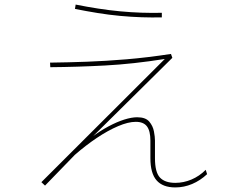

<svg xmlns="http://www.w3.org/2000/svg" viewBox="-20 -795 1040 840"><path d="M177 17 161 2 701 -537Q562 -515 440.5 -508.5Q319 -502 200 -501L199 -521Q279 -522 361 -525Q443 -528 533 -535.5Q623 -543 728 -559L734 -542L377 -189L368 -180ZM747 25Q692 25 665 -6Q638 -37 638 -103V-180Q638 -222 623 -242Q608 -262 574 -262Q541 -262 496.5 -243Q452 -224 403.5 -191.5Q355 -159 308 -118L303 -124Q339 -163 378 -192.5Q417 -222 454.5 -242Q492 -262 524 -272Q556 -282 580 -282Q617 -282 633 -263Q649 -244 653.5 -220Q658 -196 658 -180V-103Q658 -41 680 -18Q702 5 747 5Q783 5 817.5 -9.5Q852 -24 880 -52L886 -33Q856 -5 820.5 10Q785 25 747 25ZM688 -719Q645 -718 599.5 -719.5Q554 -721 505.5 -725.5Q457 -730 407.5 -738Q358 -746 308 -756L311 -775Q361 -765 409.5 -757.5Q458 -750 505.5 -745.5Q553 -741 599 -739.5Q645 -738 688 -739Z"/></svg>

Font: Murecho Thin
Style: Regular
Weight: 100
Designer: Neil Summerour
Foundry: Positype
Version: Version 1.010